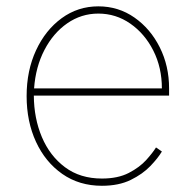

<svg xmlns="http://www.w3.org/2000/svg" viewBox="-20 -574 617 605"><path d="M301.1 11.4Q229.8 11.4 176.3 -25.9Q122.9 -63.2 93.4 -127.1Q63.9 -191.1 63.9 -271.3Q63.9 -351.6 93.6 -415.5Q123.2 -479.4 174.4 -516.7Q225.5 -554 289.8 -554Q353.3 -554 403.8 -518.6Q454.2 -483.3 483.5 -424.7Q512.8 -366.1 512.8 -295.5V-272.7H86.6Q87 -201.3 112 -142Q137.1 -82.7 184.8 -47.1Q232.6 -11.4 301.1 -11.4Q351.6 -11.4 385.8 -29.1Q420.1 -46.9 440.9 -70Q461.6 -93 471.6 -109.4L490.1 -96.6Q478 -76 453.8 -50.8Q429.7 -25.6 392 -7.1Q354.4 11.4 301.1 11.4ZM87.4 -295.5H490.1Q490.1 -361.2 463.1 -414.6Q436.1 -468 390.6 -499.6Q345.2 -531.2 289.8 -531.2Q236.2 -531.2 191.9 -500.5Q147.7 -469.8 120 -416.5Q92.3 -363.3 87.4 -295.5Z"/></svg>

Font: Inter UI Thin
Style: Regular
Weight: 100
Designer: Rasmus Andersson
Foundry: rsms
Version: 3.2;8d6f07862